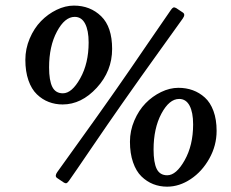

<svg xmlns="http://www.w3.org/2000/svg" viewBox="-20 -662 841 699"><path d="M388.2 -483.9Q388.2 -403.3 332.3 -342.5Q276.4 -281.7 208 -281.7Q181.2 -281.7 157.5 -290.8Q133.8 -299.8 114.3 -318.6Q94.7 -337.4 83.5 -369.6Q72.3 -401.9 72.3 -444.3Q72.3 -484.4 88.1 -521.7Q104 -559.1 129.2 -585Q154.3 -610.8 186 -626.2Q217.8 -641.6 249 -641.6Q308.6 -641.6 348.4 -602.8Q388.2 -564 388.2 -483.9ZM422.4 -281.7Q375.5 -214.8 312.7 -122.6Q250 -30.3 231.9 -4.9Q226.6 2.9 222.7 4.6Q218.8 6.3 212.9 2.9L187.5 -14.2Q178.2 -21 188.5 -35.6Q206.5 -61 271.7 -151.6Q336.9 -242.2 383.8 -309.1L403.3 -336.9Q450.2 -403.8 516.8 -501.7Q583.5 -599.6 601.6 -625Q606.9 -632.8 610.8 -634.5Q614.7 -636.2 621.1 -632.8L646 -616.2Q655.8 -609.4 645.5 -594.7Q627.4 -569.3 558.3 -473.1Q489.3 -377 442.4 -310.1ZM209 -322.3Q241.7 -322.3 272.2 -377Q302.7 -431.6 302.7 -507.3Q302.7 -551.3 289.8 -575.9Q276.9 -600.6 252 -600.6Q215.8 -600.6 187.3 -547.1Q158.7 -493.7 158.7 -416.5Q158.7 -369.1 170.4 -345.7Q182.1 -322.3 209 -322.3ZM768.6 -185.5Q768.6 -132.3 742.2 -85Q715.8 -37.6 674.3 -10Q632.8 17.6 588.4 17.6Q561.5 17.6 537.8 8.3Q514.2 -1 494.9 -19.8Q475.6 -38.6 464.4 -71Q453.1 -103.5 453.1 -146Q453.1 -186 469 -223.1Q484.9 -260.3 509.8 -285.9Q534.7 -311.5 566.4 -326.9Q598.1 -342.3 629.4 -342.3Q657.7 -342.3 681.9 -333.5Q706.1 -324.7 725.8 -306.9Q745.6 -289.1 757.1 -258.1Q768.6 -227.1 768.6 -185.5ZM588.9 -23.9Q621.6 -23.9 652.3 -78.6Q683.1 -133.3 683.1 -209Q683.1 -252.9 670.2 -277.3Q657.2 -301.8 632.3 -301.8Q596.2 -301.8 567.6 -248.3Q539.1 -194.8 539.1 -117.7Q539.1 -70.3 550.5 -47.1Q562 -23.9 588.9 -23.9Z"/></svg>

Font: Cooper* Medium
Style: Italic
Weight: 500
Italic angle: -7°
Designer: Owen Earl
Foundry: indestructible type*
Version: Version 0.001